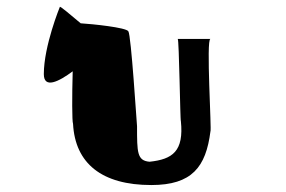

<svg xmlns="http://www.w3.org/2000/svg" viewBox="-20 -858 821 552"><path d="M106 -645C106 -602 149 -623 189 -653C187 -582 187 -509 190 -502C196 -388 273 -326 415 -326C532 -326 572 -378 585 -480C589 -480 572 -746 585 -746H491C495 -746 498 -508 500 -510C509 -423 476 -400 410 -393C374 -396 374 -420 374 -495C373 -503 357 -758 349 -768C343 -779 245 -789 212 -791C182 -816 152 -842 152 -838C152 -838 106 -726 106 -645Z"/></svg>

Font: Ampere
Style: Ext
Weight: 400
Version: Version 1